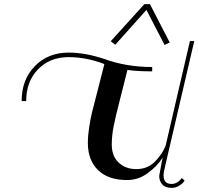

<svg xmlns="http://www.w3.org/2000/svg" viewBox="-20 -864 962 931"><path d="M922 -665 782 -64Q773 -27 773 -14Q773 28 812 28Q826 28 838 21Q850 14 856 6L861 -1L875 11Q873 15 868.5 21Q864 27 848 37Q832 47 812 47Q781 47 766.5 30Q752 13 752 -11L764 -77L769 -100Q742 -58 696.5 -24.5Q651 9 596 9Q504 9 455 -39.5Q406 -88 406 -171Q406 -206 412.5 -248Q419 -290 426.5 -320.5Q434 -351 454 -427.5Q474 -504 486 -553L479 -556Q395 -587 313 -587Q222 -587 164.5 -528Q107 -469 107 -374H85Q85 -478 149 -543.5Q213 -609 313 -609Q393 -609 486 -578Q593 -539 718 -539V-518Q643 -518 598 -525Q586 -475 563 -386.5Q540 -298 531 -251.5Q522 -205 522 -163Q522 -107 555.5 -75.5Q589 -44 641 -44Q695 -44 730.5 -79.5Q766 -115 783 -157L901 -665ZM690 -816 539 -647 517 -664 680 -844H707L803 -658L778 -646Z"/></svg>

Font: Sail
Style: Regular
Weight: 400
Designer: Miguel Hernandez
Foundry: Miguel Hernandez
Version: Version 1.002